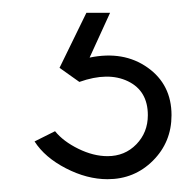

<svg xmlns="http://www.w3.org/2000/svg" viewBox="-20 -20 288 300"><path d="M148 260Q116 260 83 243Q50 226 34 201L66 185Q79 201 102.5 212.5Q126 224 148 224Q175 224 193 205.5Q211 187 211 160Q211 122 180 107Q149 92 104 108L73 86L115 0H152L120 70Q173 59 210.5 85.5Q248 112 248 160Q248 202 219 231Q190 260 148 260Z"/></svg>

Font: Orkney Light
Style: Regular
Weight: 300
Designer: Samuel Oakes and Alfredo Marco Pradil
Foundry: Alfredo Marco Pradil
Version: 1.0; ttfautohint (v1.5)